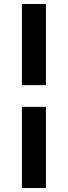

<svg xmlns="http://www.w3.org/2000/svg" viewBox="-20 -740 340 964"><path d="M90 -312.5H210.5V-720H90ZM90 204H210.5V-203.5H90Z"/></svg>

Font: Manrope
Style: Bold
Weight: 700
Designer: Mikhail Sharanda
Foundry: Mikhail Sharanda
Version: Version 4.505;FEAKit 1.0